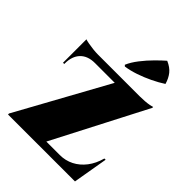

<svg xmlns="http://www.w3.org/2000/svg" viewBox="-241 -971 1089 1089"><g transform="rotate(45 303.0 -427.0)"><path d="M577 -612Q577 -612 577 -608.5Q577 -605 577 -605L264 0H25V-8L326 -555H38V-601H482Q500 -601 520 -602.5Q540 -604 556 -607Q572 -610 577 -612ZM555 -45 549 0H92V-45ZM598 -210 562 0H361L395 -45Q440 -45 478.5 -64.5Q517 -84 545.5 -121Q574 -158 588 -210ZM38 -558H168V-555Q110 -555 79 -522.5Q48 -490 48 -432V-428H38ZM38 -616Q46 -613 64.5 -609.5Q83 -606 105 -603.5Q127 -601 146 -601L38 -591ZM294 -668Q308 -701 336 -737Q364 -773 395 -804Q426 -835 448 -854Q485 -838 504.5 -813.5Q524 -789 534 -754Q502 -733 461.5 -713.5Q421 -694 379.5 -680Q338 -666 301 -661Z"/></g></svg>

Font: Cinzel Black
Style: Regular
Weight: 900
Designer: Natanael Gama
Version: Version 2.000